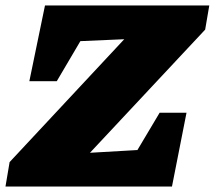

<svg xmlns="http://www.w3.org/2000/svg" viewBox="-43 -680 783 700"><path d="M705 -572 285 -123 458 -133 539 -269H637L584 0H-23L-8 -89L410 -537L250 -530L164 -384H64L121 -660H720Z"/></svg>

Font: Piazzolla SC Black
Style: Italic
Weight: 900
Italic angle: -11.3°
Designer: Juan Pablo del Peral
Foundry: Huerta Tipografica
Version: Version 1.330